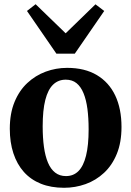

<svg xmlns="http://www.w3.org/2000/svg" viewBox="-20 -880 622 911"><path d="M26.5 -269Q26.5 -341.5 48.8 -395.8Q71 -450 109.5 -486Q148 -522 196.8 -540Q245.5 -558 298.5 -558Q382 -558 439.5 -523.8Q497 -489.5 526.8 -426.8Q556.5 -364 556.5 -277.5Q556.5 -204 534.2 -149.8Q512 -95.5 473.5 -59.8Q435 -24 386 -6.5Q337 11 284 11Q222 11 174 -8.2Q126 -27.5 93.2 -64.2Q60.5 -101 43.5 -152.8Q26.5 -204.5 26.5 -269ZM293 -44.5Q328.5 -44.5 352.2 -68.2Q376 -92 388.2 -141.2Q400.5 -190.5 400.5 -266Q400.5 -320 394.8 -363.5Q389 -407 376.2 -438Q363.5 -469 343 -485.5Q322.5 -502 292 -502Q256.5 -502 232 -478.5Q207.5 -455 195 -406Q182.5 -357 182.5 -280.5Q182.5 -226.5 188.5 -183Q194.5 -139.5 207.5 -108.5Q220.5 -77.5 241.8 -61Q263 -44.5 293 -44.5ZM247.5 -625.5 108 -828 149 -860 291.5 -722 433 -859.5 474.5 -828 335 -625.5Z"/></svg>

Font: Merriweather 48pt
Style: Bold
Weight: 700
Version: Version 2.100